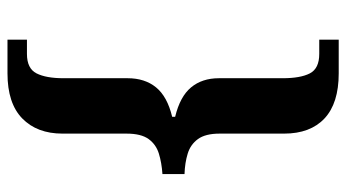

<svg xmlns="http://www.w3.org/2000/svg" viewBox="-226 -574 925 513"><g transform="rotate(90 236.5 -317.5)"><path d="M86 125V73H124Q163 73 176 47.5Q189 22 189 -25V-196Q189 -242 213.5 -272Q238 -302 292 -315V-323Q238 -336 213.5 -365.5Q189 -395 189 -440V-610Q189 -658 176 -683Q163 -708 124 -708H86V-760H176Q256 -760 296.5 -722Q337 -684 337 -614V-442Q337 -404 351.5 -384Q366 -364 390.5 -356.5Q415 -349 445 -348V-289Q415 -287 390.5 -279.5Q366 -272 351.5 -252Q337 -232 337 -193V-22Q337 46 296.5 85.5Q256 125 176 125Z"/></g></svg>

Font: Noto Serif Devanagari SemiCondensed
Style: Bold
Weight: 700
Width: 4
Designer: Universal Thirst, Indian Type Foundry and the Monotype Design Team
Foundry: Monotype Imaging Inc.
Version: Version 2.004; ttfautohint (v1.8.4.7-5d5b)